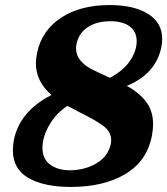

<svg xmlns="http://www.w3.org/2000/svg" viewBox="-20 -730 662 760"><path d="M482 -390Q530 -364 558 -327.5Q586 -291 586 -238Q586 -219 581 -191Q561 -91 475 -40.5Q389 10 261 10Q154 10 92.5 -25.5Q31 -61 31 -135Q31 -156 35 -176Q58 -290 184 -354Q122 -407 122 -480Q122 -497 127 -522Q146 -610 222 -660Q298 -710 414 -710Q510 -710 566 -675Q622 -640 622 -576Q622 -562 619 -545Q598 -438 482 -390ZM417 -646Q363 -646 327.5 -622.5Q292 -599 283 -557Q281 -545 281 -539Q281 -511 298.5 -490.5Q316 -470 341 -457Q366 -444 415 -422Q468 -450 494.5 -489Q521 -528 521 -567Q521 -605 493.5 -625.5Q466 -646 417 -646ZM420 -175Q420 -208 390.5 -230.5Q361 -253 300 -283L247 -311Q201 -281 174.5 -234Q148 -187 148 -145Q148 -101 178.5 -78.5Q209 -56 256 -56Q314 -56 361 -83Q408 -110 419 -162Q420 -167 420 -175Z"/></svg>

Font: Taviraj
Style: Bold Italic
Weight: 700
Italic angle: -12°
Designer: Katatrad Team
Foundry: CadsonDemak
Version: Version 1.001